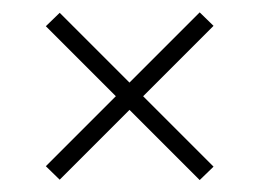

<svg xmlns="http://www.w3.org/2000/svg" viewBox="-20 -498 422 312"><path d="M77 -477.2 327 -227.2 304.5 -205.4 54.5 -455.4ZM54.5 -227.9 304.5 -477.9 327 -456 77 -206Z"/></svg>

Font: Emberly Black
Style: Regular
Weight: 900
Designer: Rajesh Rajput
Foundry: Rajesh Rajput
Version: Version 1.000